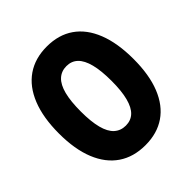

<svg xmlns="http://www.w3.org/2000/svg" viewBox="-195 -845 990 990"><g transform="rotate(-45 300.0 -350.0)"><path d="M301 10Q215 10 154 -31.5Q93 -73 60.5 -153Q28 -233 28 -348Q28 -464 60.5 -545Q93 -626 154 -668Q215 -710 301 -710Q387 -710 447.5 -668Q508 -626 540 -545Q572 -464 572 -348Q572 -233 540 -153Q508 -73 447.5 -31.5Q387 10 301 10ZM301 -133Q338 -133 362.5 -156Q387 -179 399.5 -227Q412 -275 412 -348Q412 -423 399.5 -471.5Q387 -520 362.5 -543.5Q338 -567 301 -567Q264 -567 238.5 -543.5Q213 -520 200.5 -471.5Q188 -423 188 -348Q188 -275 200.5 -227Q213 -179 238.5 -156Q264 -133 301 -133Z"/></g></svg>

Font: SUSE Thin ExtraBold
Style: Regular
Weight: 800
Version: Version 1.000